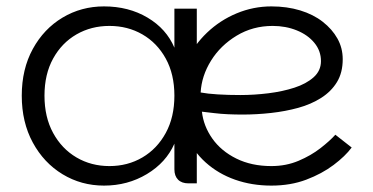

<svg xmlns="http://www.w3.org/2000/svg" viewBox="-20 -573 1167 600"><path d="M305 7Q234 7 175.5 -28.5Q117 -64 82.5 -127.5Q48 -191 48 -274Q48 -357 82.5 -420Q117 -483 175.5 -518Q234 -553 305 -553Q382 -553 441 -518Q500 -483 525 -424V-546H595V0H569Q548 0 536.5 -11.5Q525 -23 525 -44V-124Q499 -65 439 -29Q379 7 305 7ZM322 -54Q379 -54 425 -81Q471 -108 498 -157.5Q525 -207 525 -274Q525 -341 498 -390Q471 -439 425 -465.5Q379 -492 322 -492Q265 -492 219 -465.5Q173 -439 146 -390Q119 -341 119 -274Q119 -207 146 -157.5Q173 -108 219 -81Q265 -54 322 -54ZM828 7Q767 7 714.5 -11.5Q662 -30 622.5 -65.5Q583 -101 561 -152Q539 -203 539 -269Q539 -329 562.5 -380.5Q586 -432 627 -471Q668 -510 720 -531.5Q772 -553 828 -553Q877 -553 918 -540.5Q959 -528 988.5 -505Q1018 -482 1034.5 -452.5Q1051 -423 1051 -388Q1051 -346 1033 -316.5Q1015 -287 983.5 -267Q952 -247 912 -236Q872 -225 827 -220Q782 -215 738 -215Q715 -215 692.5 -216Q670 -217 649.5 -219.5Q629 -222 611 -224Q616 -179 643.5 -140Q671 -101 718.5 -77.5Q766 -54 828 -54Q874 -54 913 -70.5Q952 -87 981.5 -110Q1011 -133 1028 -152L1079 -112Q1059 -85 1022.5 -57.5Q986 -30 937 -11.5Q888 7 828 7ZM731 -276Q774 -276 818.5 -281.5Q863 -287 900 -299Q937 -311 960 -331.5Q983 -352 983 -382Q983 -414 962.5 -439Q942 -464 907.5 -478Q873 -492 832 -492Q770 -492 719.5 -461.5Q669 -431 639.5 -383.5Q610 -336 607 -284Q628 -280 660.5 -278Q693 -276 731 -276Z"/></svg>

Font: Parkinsans Light Light
Style: Regular
Weight: 300
Version: Version 1.000